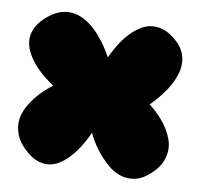

<svg xmlns="http://www.w3.org/2000/svg" viewBox="-81 -813 995 917"><g transform="rotate(10 416.5 -354.5)"><path d="M402 -539Q438 -619 485 -667Q505 -687 529 -702.5Q553 -718 580.5 -722Q608 -726 639 -716.5Q670 -707 704 -677Q731 -653 743 -626.5Q755 -600 755.5 -572.5Q756 -545 747.5 -518Q739 -491 726 -467Q695 -410 638 -353Q699 -304 732 -251Q746 -228 755 -202.5Q764 -177 763 -149.5Q762 -122 749.5 -93Q737 -64 707 -36Q667 2 629.5 9.5Q592 17 558 5.5Q524 -6 495 -31.5Q466 -57 444 -84.5Q422 -112 408 -136.5Q394 -161 390 -172Q353 -90 307 -42Q287 -21 264 -6Q241 9 214 13Q187 17 157 6.5Q127 -4 94 -35Q63 -64 50 -93.5Q37 -123 36 -151.5Q35 -180 44.5 -206.5Q54 -233 69 -256Q103 -311 168 -361Q94 -410 55 -464Q38 -487 27.5 -513Q17 -539 18 -567Q19 -595 34.5 -623.5Q50 -652 86 -681Q119 -707 150 -715Q181 -723 209.5 -717.5Q238 -712 263.5 -697Q289 -682 310 -662Q360 -615 402 -539Z"/></g></svg>

Font: Sniglet
Style: ExtraBold
Weight: 800
Version: Version 2.000; ttfautohint (v0.95) -l 8 -r 50 -G 200 -x 14 -